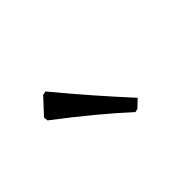

<svg xmlns="http://www.w3.org/2000/svg" viewBox="-38 -855 474 474"><g transform="rotate(-45 199.0 -617.5)"><path d="M72 -660C139.3 -608.7 195.3 -562.3 240 -521L249 -523L269 -542C221 -594 171 -651.3 119 -714L109 -712L71 -671Z"/></g></svg>

Font: Alegreya SC
Style: Regular
Weight: 400
Designer: Juan Pablo del Peral
Foundry: Juan Pablo del Peral
Version: Version 1.003